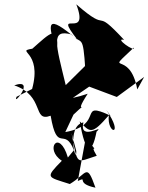

<svg xmlns="http://www.w3.org/2000/svg" viewBox="-20 -632 689 891"><path d="M321 -100C412 -186 309 -76 387 -197C177 -125 268 -253 160 -182L308 -171L394 -230L522 -182L649 -275L617 -217C582 -411 458 -275 601 -411C610 -386 506 -459 556 -447C405 -609 499 -468 334 -612C400 -439 218 -603 339 -448C192 -573 199 -527 244 -391C256 -529 210 -476 130 -406C48 -392 178 -398 129 -219L57 -183C35 -133 150 -272 46 -236C190 -187 129 -63 215 -95C246 85 278 -48 323 65L295 99C255 -37 184 60 267 114C188 195 198 188 304 222C386 173 381 121 423 239C326 219 391 185 341 208L378 8C457 103 386 19 429 91C333 121 341 142 312 -14L334 69C336 142 284 -47 367 -64C345 29 472 -62 428 -21C407 87 377 89 350 -69C398 -15 407 -7 485 -97C475 -7 560 3 473 -122L493 -95C337 -169 469 -53 283 -19ZM433 -318 384 -400 374 -325 285 -237C238 -431 215 -498 312 -472C359 -420 365 -482 376 -308Z"/></svg>

Font: Asimov Silicon
Style: Regular
Weight: 400
Designer: Google
Version: Version 2.000980; 2014